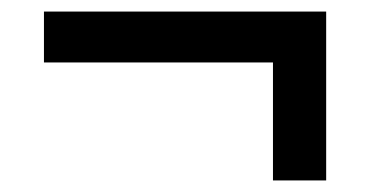

<svg xmlns="http://www.w3.org/2000/svg" viewBox="-20 -452 640 332"><path d="M452 -140V-344H56V-432H544V-140Z"/></svg>

Font: Nunito Sans 12pt ExtraLight 11pt
Style: Bold
Weight: 700
Version: Version 3.101;gftools[0.9.27]